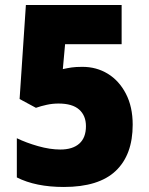

<svg xmlns="http://www.w3.org/2000/svg" viewBox="-20 -734 593 764"><path d="M308 -468Q364 -468 409 -440.5Q454 -413 481 -361Q508 -309 508 -238Q508 -118 440.5 -54Q373 10 234 10Q122 10 47 -28V-184Q84 -166 131.5 -152.5Q179 -139 220 -139Q269 -139 295.5 -162.5Q322 -186 322 -232Q322 -274 295 -298Q268 -322 213 -322Q189 -322 166 -317Q143 -312 123 -305L58 -340L83 -714H464V-558H239L230 -459Q248 -463 264.5 -465.5Q281 -468 308 -468Z"/></svg>

Font: Noto Sans Lao Looped SemiCondensed Black
Style: Regular
Weight: 900
Width: 4
Designer: Mark Frömberg, Ben Mitchell
Foundry: The Fontpad Ltd
Version: Version 1.002; ttfautohint (v1.8.4.7-5d5b)